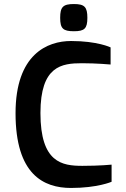

<svg xmlns="http://www.w3.org/2000/svg" viewBox="-20 -909 616 941"><path d="M328.1 12.2C458 12.2 526.9 -18.1 526.9 -18.1V-102.1C526.9 -102.1 469.2 -96.2 383.8 -96.2C284.2 -96.2 178.2 -111.8 178.2 -355C178.2 -585.9 282.2 -599.1 381.8 -599.1C454.1 -599.1 522 -592.8 522 -592.8V-676.8C522 -676.8 458 -708 328.1 -708C212.9 -708 56.2 -644 56.2 -354C56.2 -54.2 192.9 12.2 328.1 12.2ZM342.3 -755.9C394 -755.9 408.2 -769 408.2 -821.8C408.2 -875 394 -889.2 342.3 -889.2C289.1 -889.2 274.9 -875 274.9 -821.8C274.9 -769 289.1 -755.9 342.3 -755.9Z"/></svg>

Font: Doppio One
Style: Regular
Weight: 400
Designer: Szymon Celej
Foundry: Sorkin Type Co
Version: Version 1.002